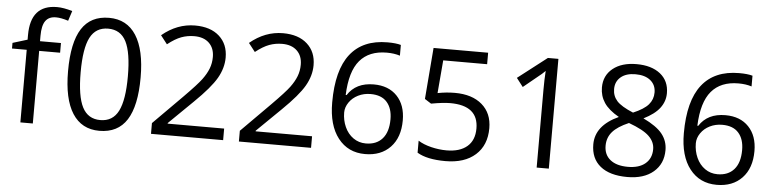

<svg xmlns="http://www.w3.org/2000/svg" viewBox="-46 -999 5005 1244"><g transform="rotate(5 2456.5 -377.5)"><path d="M327.1 -472.2H190.9V0H109.9V-472.2H14.2V-508.8L109.9 -538.1V-567.9Q109.9 -765.1 282.2 -765.1Q324.7 -765.1 381.8 -748L360.8 -683.1Q314 -698.2 280.8 -698.2Q234.9 -698.2 212.9 -667.7Q190.9 -637.2 190.9 -569.8V-535.2H327.1Z M860.8 -357.9Q860.8 -172.9 802.5 -81.5Q744.1 9.8 624 9.8Q508.8 9.8 448.7 -83.7Q388.7 -177.2 388.7 -357.9Q388.7 -544.4 446.8 -634.8Q504.9 -725.1 624 -725.1Q740.2 -725.1 800.5 -630.9Q860.8 -536.6 860.8 -357.9ZM470.7 -357.9Q470.7 -202.1 507.3 -131.1Q543.9 -60.1 624 -60.1Q705.1 -60.1 741.5 -132.1Q777.8 -204.1 777.8 -357.9Q777.8 -511.7 741.5 -583.3Q705.1 -654.8 624 -654.8Q543.9 -654.8 507.3 -584.2Q470.7 -513.7 470.7 -357.9Z M1428.7 0H959.5V-69.8L1147.5 -258.8Q1233.4 -345.7 1260.7 -382.8Q1288.1 -419.9 1301.8 -455.1Q1315.4 -490.2 1315.4 -530.8Q1315.4 -587.9 1280.8 -621.3Q1246.1 -654.8 1184.6 -654.8Q1140.1 -654.8 1100.3 -640.1Q1060.5 -625.5 1011.7 -586.9L968.8 -642.1Q1067.4 -724.1 1183.6 -724.1Q1284.2 -724.1 1341.3 -672.6Q1398.4 -621.1 1398.4 -534.2Q1398.4 -466.3 1360.4 -399.9Q1322.3 -333.5 1217.8 -231.9L1061.5 -79.1V-75.2H1428.7Z M2000.5 0H1531.2V-69.8L1719.2 -258.8Q1805.2 -345.7 1832.5 -382.8Q1859.9 -419.9 1873.5 -455.1Q1887.2 -490.2 1887.2 -530.8Q1887.2 -587.9 1852.5 -621.3Q1817.9 -654.8 1756.3 -654.8Q1711.9 -654.8 1672.1 -640.1Q1632.3 -625.5 1583.5 -586.9L1540.5 -642.1Q1639.2 -724.1 1755.4 -724.1Q1856 -724.1 1913.1 -672.6Q1970.2 -621.1 1970.2 -534.2Q1970.2 -466.3 1932.1 -399.9Q1894 -333.5 1789.6 -231.9L1633.3 -79.1V-75.2H2000.5Z M2111.3 -305.2Q2111.3 -515.6 2193.1 -619.9Q2274.9 -724.1 2435.1 -724.1Q2490.2 -724.1 2522 -714.8V-645Q2484.4 -657.2 2436 -657.2Q2321.3 -657.2 2260.7 -585.7Q2200.2 -514.2 2194.3 -360.8H2200.2Q2253.9 -444.8 2370.1 -444.8Q2466.3 -444.8 2521.7 -386.7Q2577.1 -328.6 2577.1 -229Q2577.1 -117.7 2516.4 -54Q2455.6 9.8 2352.1 9.8Q2241.2 9.8 2176.3 -73.5Q2111.3 -156.7 2111.3 -305.2ZM2351.1 -59.1Q2420.4 -59.1 2458.7 -102.8Q2497.1 -146.5 2497.1 -229Q2497.1 -299.8 2461.4 -340.3Q2425.8 -380.9 2355 -380.9Q2311 -380.9 2274.4 -362.8Q2237.8 -344.7 2216.1 -313Q2194.3 -281.2 2194.3 -247.1Q2194.3 -196.8 2213.9 -153.3Q2233.4 -109.9 2269.3 -84.5Q2305.2 -59.1 2351.1 -59.1Z M2897.9 -436Q3010.7 -436 3075.4 -380.1Q3140.1 -324.2 3140.1 -227.1Q3140.1 -116.2 3069.6 -53.2Q2999 9.8 2875 9.8Q2754.4 9.8 2690.9 -28.8V-106.9Q2725.1 -85 2775.9 -72.5Q2826.7 -60.1 2876 -60.1Q2961.9 -60.1 3009.5 -100.6Q3057.1 -141.1 3057.1 -217.8Q3057.1 -367.2 2874 -367.2Q2827.6 -367.2 2750 -353L2708 -379.9L2734.9 -713.9H3089.8V-639.2H2804.2L2786.1 -424.8Q2842.3 -436 2897.9 -436Z M3546.9 0H3467.8V-508.8Q3467.8 -572.3 3471.7 -628.9Q3461.4 -618.7 3448.7 -607.4Q3436 -596.2 3332.5 -512.2L3289.6 -567.9L3478.5 -713.9H3546.9Z M4054.7 -724.1Q4152.3 -724.1 4209.5 -678.7Q4266.6 -633.3 4266.6 -553.2Q4266.6 -500.5 4233.9 -457Q4201.2 -413.6 4129.4 -377.9Q4216.3 -336.4 4252.9 -290.8Q4289.6 -245.1 4289.6 -185.1Q4289.6 -96.2 4227.5 -43.2Q4165.5 9.8 4057.6 9.8Q3943.4 9.8 3881.8 -40.3Q3820.3 -90.3 3820.3 -182.1Q3820.3 -304.7 3969.7 -373Q3902.3 -411.1 3873 -455.3Q3843.8 -499.5 3843.8 -554.2Q3843.8 -631.8 3901.1 -678Q3958.5 -724.1 4054.7 -724.1ZM3900.4 -180.2Q3900.4 -121.6 3941.2 -88.9Q3981.9 -56.2 4055.7 -56.2Q4128.4 -56.2 4168.9 -90.3Q4209.5 -124.5 4209.5 -184.1Q4209.5 -231.4 4171.4 -268.3Q4133.3 -305.2 4038.6 -339.8Q3965.8 -308.6 3933.1 -270.8Q3900.4 -232.9 3900.4 -180.2ZM4053.7 -658.2Q3992.7 -658.2 3958 -628.9Q3923.3 -599.6 3923.3 -550.8Q3923.3 -505.9 3952.1 -473.6Q3981 -441.4 4058.6 -409.2Q4128.4 -438.5 4157.5 -472.2Q4186.5 -505.9 4186.5 -550.8Q4186.5 -600.1 4151.1 -629.2Q4115.7 -658.2 4053.7 -658.2Z M4398.4 -305.2Q4398.4 -515.6 4480.2 -619.9Q4562 -724.1 4722.2 -724.1Q4777.3 -724.1 4809.1 -714.8V-645Q4771.5 -657.2 4723.1 -657.2Q4608.4 -657.2 4547.9 -585.7Q4487.3 -514.2 4481.4 -360.8H4487.3Q4541 -444.8 4657.2 -444.8Q4753.4 -444.8 4808.8 -386.7Q4864.3 -328.6 4864.3 -229Q4864.3 -117.7 4803.5 -54Q4742.7 9.8 4639.2 9.8Q4528.3 9.8 4463.4 -73.5Q4398.4 -156.7 4398.4 -305.2ZM4638.2 -59.1Q4707.5 -59.1 4745.8 -102.8Q4784.2 -146.5 4784.2 -229Q4784.2 -299.8 4748.5 -340.3Q4712.9 -380.9 4642.1 -380.9Q4598.1 -380.9 4561.5 -362.8Q4524.9 -344.7 4503.2 -313Q4481.4 -281.2 4481.4 -247.1Q4481.4 -196.8 4501 -153.3Q4520.5 -109.9 4556.4 -84.5Q4592.3 -59.1 4638.2 -59.1Z"/></g></svg>

Font: f02265186
Style: Regular
Weight: 400
Foundry: Ascender Corporation
Version: Version 1.10